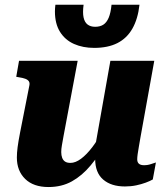

<svg xmlns="http://www.w3.org/2000/svg" viewBox="-20 -764 690 797"><path d="M243.6 -198.4Q239.6 -175.8 236.9 -160.6Q234.2 -145.4 234.2 -132.8Q234.2 -119.2 238.1 -108.9Q242 -98.6 250.2 -93.2Q258.4 -87.8 272.6 -87.8Q293.2 -87.8 316.4 -105Q339.6 -122.2 363.3 -153.3Q387 -184.4 408.8 -227L425 -176.2Q391.6 -119.8 356.2 -77.3Q320.8 -34.8 278.4 -11.2Q236 12.4 181.4 12.4Q118.8 12.4 84.4 -21.3Q50 -55 50 -110Q50 -129.4 53.1 -153.2Q56.2 -177 63.2 -213L101.8 -408.8Q104.2 -420 99.7 -426.6Q95.2 -433.2 85 -437Q74.8 -440.8 58.8 -443.2L47.4 -445.2L59 -511.6H302.4ZM563 -193.4Q559.4 -171.8 556.3 -154.5Q553.2 -137.2 551.4 -124.1Q549.6 -111 549.6 -102.8Q549.6 -90.4 556.7 -84.3Q563.8 -78.2 578 -78.2Q593.8 -78.2 608 -83.3Q622.2 -88.4 627.2 -89.6L614.2 -19Q603 -12.6 585.1 -5.9Q567.2 0.8 545.3 5.4Q523.4 10 498.6 10Q441.6 10 408.3 -18.6Q375 -47.2 375 -104.6Q375 -109.4 375.4 -114.1Q375.8 -118.8 376.6 -124.1Q377.4 -129.4 378.6 -135.6L368.6 -118.8L438.2 -511.6H620.4ZM371 -565.2Q428 -565.2 467.3 -585.1Q506.6 -605 529.5 -645.1Q552.4 -685.2 559 -744.4H443Q439.6 -710.2 431.1 -690.3Q422.6 -670.4 409 -661.6Q395.4 -652.8 375 -652.8Q355.8 -652.8 343.5 -662.2Q331.2 -671.6 326.9 -691.7Q322.6 -711.8 327 -744.4H210Q209 -736.4 208.5 -729.9Q208 -723.4 208 -716.4Q208 -665.6 229.1 -631.8Q250.2 -598 287.1 -581.6Q324 -565.2 371 -565.2Z"/></svg>

Font: Roboto Serif 20pt
Style: Italic
Weight: 400
Italic angle: -10°
Designer: Greg Gazdowicz
Foundry: Commercial Type
Version: Version 1.008